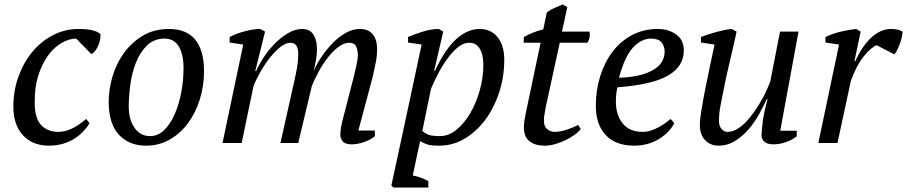

<svg xmlns="http://www.w3.org/2000/svg" viewBox="-20 -642 4072 862"><path d="M382 -89Q371 -70 354 -52Q337 -34 314 -19.5Q291 -5 262.5 3.5Q234 12 200 12Q126 12 83 -35Q40 -82 40 -163Q40 -235 63 -298.5Q86 -362 125.5 -409.5Q165 -457 218.5 -484.5Q272 -512 333 -512Q371 -512 395 -506Q419 -500 431 -489Q432 -478 429.5 -464.5Q427 -451 421.5 -438Q416 -425 407.5 -414Q399 -403 390 -399L322 -469Q288 -468 254.5 -448Q221 -428 194.5 -391Q168 -354 151.5 -301.5Q135 -249 136 -183Q135 -114 163.5 -82Q192 -50 241 -50Q262 -50 280.5 -56Q299 -62 315 -71Q331 -80 344 -90Q357 -100 367 -108Z M468 -186Q468 -239 484.5 -296.5Q501 -354 535 -402Q569 -450 620 -481Q671 -512 739 -512Q817 -512 856.5 -464Q896 -416 896 -322Q896 -256 877 -195.5Q858 -135 824 -89Q790 -43 742 -15.5Q694 12 636 12Q559 12 513.5 -37.5Q468 -87 468 -186ZM719 -469Q670 -468 639 -437Q608 -406 590 -360Q572 -314 565 -261Q558 -208 558 -164Q558 -105 584 -68Q610 -31 654 -31Q689 -31 716.5 -57.5Q744 -84 763.5 -127.5Q783 -171 793.5 -226Q804 -281 804 -337Q804 -396 783.5 -432Q763 -468 719 -469Z M1569 -300Q1575 -324 1580.5 -350Q1586 -376 1587 -393Q1586 -419 1578.5 -434.5Q1571 -450 1548 -450Q1524 -450 1499 -431Q1474 -412 1451.5 -383Q1429 -354 1410.5 -320Q1392 -286 1380 -256L1319 0H1239L1302 -281Q1309 -312 1314 -340.5Q1319 -369 1319 -400Q1319 -423 1311 -436.5Q1303 -450 1283 -450Q1263 -450 1239 -431Q1215 -412 1192 -383Q1169 -354 1149.5 -320Q1130 -286 1118 -255L1065 0H979L1072 -442L1011 -451V-476Q1044 -493 1082.5 -502.5Q1121 -512 1149 -512L1170 -500L1126 -323H1130Q1142 -351 1163.5 -384Q1185 -417 1213 -445.5Q1241 -474 1273 -493Q1305 -512 1337 -512Q1349 -512 1361 -508Q1373 -504 1382 -493.5Q1391 -483 1397 -465Q1403 -447 1403 -419Q1403 -397 1398.5 -372Q1394 -347 1388 -323Q1403 -357 1426 -390.5Q1449 -424 1476 -451Q1503 -478 1533.5 -495Q1564 -512 1596 -512Q1634 -512 1653.5 -488Q1673 -464 1673 -422Q1673 -390 1667 -361.5Q1661 -333 1654 -300L1589 -56H1663V-30Q1643 -14 1614 -4Q1585 6 1559 6Q1530 6 1519 -7Q1508 -20 1508 -38Q1508 -67 1522 -118Z M1833 146Q1868 152 1903 171V200H1746L1737 191L1780 -8L1873 -442L1812 -451V-476Q1845 -490 1881.5 -501Q1918 -512 1950 -512L1970 -500L1929 -324H1933Q1951 -364 1972.5 -398Q1994 -432 2019 -457.5Q2044 -483 2073 -497.5Q2102 -512 2135 -512Q2157 -512 2177 -503.5Q2197 -495 2212 -477.5Q2227 -460 2235.5 -434Q2244 -408 2244 -374Q2244 -297 2221 -227Q2198 -157 2158.5 -104Q2119 -51 2066 -19.5Q2013 12 1952 12Q1935 12 1923 11Q1911 10 1902 7.5Q1893 5 1884.5 1Q1876 -3 1866 -8ZM2088 -450Q2059 -450 2033 -427.5Q2007 -405 1984.5 -373Q1962 -341 1944 -305.5Q1926 -270 1915 -243L1876 -54Q1890 -42 1905.5 -36.5Q1921 -31 1955 -31Q1995 -31 2030.5 -60.5Q2066 -90 2092.5 -136Q2119 -182 2134.5 -238.5Q2150 -295 2150 -350Q2150 -398 2133.5 -424Q2117 -450 2088 -450Z M2332 -476Q2352 -487 2374.5 -496Q2397 -505 2419 -510L2435 -586Q2449 -597 2467.5 -605.5Q2486 -614 2506 -622L2527 -610L2503 -500H2627Q2629 -488 2627 -475Q2625 -462 2617 -450H2493L2430 -160Q2426 -141 2424 -126.5Q2422 -112 2422 -100Q2422 -74 2437 -62Q2452 -50 2470 -50Q2495 -50 2523.5 -59.5Q2552 -69 2576 -81L2587 -63Q2578 -50 2560 -37Q2542 -24 2519.5 -13Q2497 -2 2472.5 5Q2448 12 2426 12Q2382 12 2357 -8Q2332 -28 2332 -70Q2332 -84 2334.5 -101Q2337 -118 2341 -136L2407 -450H2331Z M3007 -89Q2998 -70 2981 -52Q2964 -34 2941 -19.5Q2918 -5 2889 3.5Q2860 12 2827 12Q2744 12 2699.5 -35.5Q2655 -83 2655 -167Q2655 -238 2675 -301Q2695 -364 2731 -411Q2767 -458 2818.5 -485Q2870 -512 2933 -512Q2981 -512 3015.5 -487.5Q3050 -463 3050 -415Q3050 -344 2979.5 -303Q2909 -262 2752 -250Q2748 -233 2746.5 -217Q2745 -201 2745 -186Q2745 -126 2775.5 -88Q2806 -50 2865 -50Q2884 -50 2902.5 -56Q2921 -62 2937.5 -71Q2954 -80 2967.5 -90Q2981 -100 2991 -108ZM2902 -469Q2859 -468 2822 -428.5Q2785 -389 2759 -293Q2856 -296 2910 -326.5Q2964 -357 2964 -411Q2964 -432 2951.5 -450Q2939 -468 2902 -469Z M3557 -55V-30Q3537 -14 3508.5 -4Q3480 6 3453 6Q3424 6 3411.5 -6Q3399 -18 3399 -32Q3399 -50 3404 -92.5Q3409 -135 3426 -196H3422Q3409 -168 3389.5 -132Q3370 -96 3343 -64Q3316 -32 3281.5 -10Q3247 12 3205 12Q3170 12 3146 -12.5Q3122 -37 3122 -82Q3122 -104 3129 -147Q3136 -190 3146 -241Q3156 -292 3167.5 -345.5Q3179 -399 3188 -442L3127 -451V-476Q3143 -482 3161.5 -488Q3180 -494 3198.5 -499Q3217 -504 3234 -507.5Q3251 -511 3265 -512L3287 -500Q3271 -425 3254.5 -357.5Q3238 -290 3224 -215Q3219 -191 3213.5 -161.5Q3208 -132 3208 -97Q3208 -76 3219.5 -63Q3231 -50 3246 -50Q3268 -50 3290 -63Q3312 -76 3331.5 -97Q3351 -118 3368.5 -143.5Q3386 -169 3400 -194Q3414 -219 3423.5 -240.5Q3433 -262 3438 -275L3482 -500H3565L3483 -55Z M3916 -439Q3890 -429 3857.5 -388.5Q3825 -348 3800 -279L3740 0H3654L3747 -442L3686 -451V-476Q3720 -492 3757 -500.5Q3794 -509 3824 -512L3844 -500L3816 -367H3820Q3849 -433 3891 -472.5Q3933 -512 3981 -512Q3994 -512 4007 -509.5Q4020 -507 4032 -500Q4032 -491 4029 -476.5Q4026 -462 4020.5 -447Q4015 -432 4008.5 -418.5Q4002 -405 3995 -398Z"/></svg>

Font: PTSerifItalic
Style: Italic
Weight: 400
Italic angle: -12°
Designer: A.Korolkova, O.Umpeleva, V.Yefimov
Foundry: ParaType Ltd
Version: Version 1.000W OFL